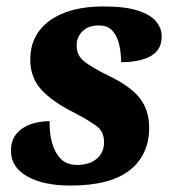

<svg xmlns="http://www.w3.org/2000/svg" viewBox="-20 -566 541 596"><path d="M199 10Q115 10 64.5 -18.5Q14 -47 14 -98Q14 -130 31 -150.5Q48 -171 75.5 -180.5Q103 -190 134 -190Q133 -154 141.5 -123Q150 -92 168.5 -73Q187 -54 220 -54Q257 -54 280 -73Q303 -92 303 -125Q303 -158 278 -176Q253 -194 207 -218Q143 -250 108.5 -287.5Q74 -325 74 -381Q74 -458 134.5 -502Q195 -546 301 -546Q369 -546 408.5 -533Q448 -520 465 -499Q482 -478 482 -453Q482 -411 448 -392Q414 -373 356 -373Q356 -399 350.5 -425.5Q345 -452 330 -469.5Q315 -487 287 -487Q254 -487 236 -469Q218 -451 218 -426Q217 -394 242.5 -374.5Q268 -355 315 -332Q386 -298 414.5 -260.5Q443 -223 443 -170Q443 -85 382.5 -37.5Q322 10 199 10Z"/></svg>

Font: Noto Serif SemiCondensed ExtraBold
Style: Italic
Weight: 800
Width: 4
Italic angle: -12°
Designer: Monotype Design Team
Foundry: Monotype Imaging Inc.
Version: Version 2.014; ttfautohint (v1.8.4.7-5d5b)